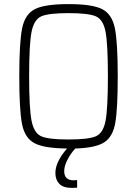

<svg xmlns="http://www.w3.org/2000/svg" viewBox="-20 -716 668 936"><path d="M347 8Q326 30 309.5 61.5Q293 93 293 118Q293 163 339 163Q348 163 356 162V199Q346 200 330 200Q288 200 269 180Q250 160 250 127Q250 99 265.5 68Q281 37 307 8Q195 7 148 -18Q101 -43 87.5 -111Q74 -179 74 -344Q74 -510 88 -578.5Q102 -647 150 -671.5Q198 -696 314 -696Q430 -696 478 -671.5Q526 -647 540 -578.5Q554 -510 554 -344Q554 -185 542 -117Q530 -49 488 -22Q446 5 347 8ZM314 -36Q411 -36 447 -51.5Q483 -67 494.5 -126.5Q506 -186 506 -344Q506 -502 494.5 -561.5Q483 -621 447 -636.5Q411 -652 314 -652Q217 -652 181.5 -636.5Q146 -621 134 -561.5Q122 -502 122 -344Q122 -186 134 -126.5Q146 -67 181.5 -51.5Q217 -36 314 -36Z"/></svg>

Font: Saira Semi Condensed ExtraLight
Style: Regular
Weight: 200
Width: 4
Designer: Hector Gatti with collaboration of the Omnibus-Type team
Foundry: Omnibus-Type
Version: Version 1.001; ttfautohint (v1.8)